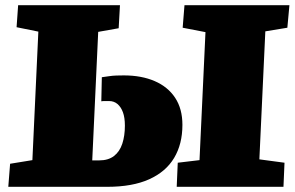

<svg xmlns="http://www.w3.org/2000/svg" viewBox="-20 -721 1137 741"><path d="M128 -599 44 -616 50 -701H443L438 -612L359 -598L336 -102H363Q398 -102 420 -119Q442 -136 452 -166.5Q462 -197 462 -236Q462 -267 454.5 -287.5Q447 -308 433.5 -319.5Q420 -331 401 -331Q392 -331 384 -331Q376 -331 371 -330L373 -423Q388 -425 401.5 -427Q415 -429 429 -429.5Q443 -430 458 -430Q526 -430 577 -408Q628 -386 656 -343.5Q684 -301 684 -239Q684 -165 652 -111.5Q620 -58 555.5 -29Q491 0 394 0H12L19 -89L105 -103ZM773 -597 685 -614 692 -701H1097L1089 -614L1004 -600L981 -106L1078 -93L1074 0H662L666 -93L750 -103Z"/></svg>

Font: Literata Black
Style: Italic
Weight: 900
Italic angle: -2°
Designer: Latin by Veronika Burian and Jose Scaglione. Greek by Irene Vlachou. Cyrillic by Vera Evstafieva
Foundry: TypeTogether
Version: Version 3.002